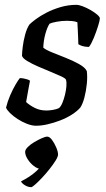

<svg xmlns="http://www.w3.org/2000/svg" viewBox="-20 -520 437 794"><path d="M129 0Q112 0 91.5 -8Q71 -16 52.5 -28Q34 -40 21 -53Q8 -66 5 -75Q11 -100 22 -125.5Q33 -151 44.5 -170.5Q56 -190 62 -197Q70 -197 78 -195.5Q86 -194 93.5 -191.5Q101 -189 104 -186Q101 -170 97 -148.5Q93 -127 88 -98Q102 -85 123.5 -74Q145 -63 172 -63Q183 -63 198.5 -65.5Q214 -68 224 -73Q232 -80 238 -94.5Q244 -109 248.5 -127Q253 -145 254.5 -162Q256 -179 253 -190Q251 -196 232.5 -204.5Q214 -213 188.5 -223.5Q163 -234 137.5 -245Q112 -256 93 -267.5Q74 -279 71 -289Q71 -302 74 -326.5Q77 -351 84 -377Q91 -403 102 -419Q110 -427 128 -440.5Q146 -454 172 -467.5Q198 -481 230 -490.5Q262 -500 296 -500Q306 -500 322 -494Q338 -488 354.5 -478.5Q371 -469 382 -459.5Q393 -450 393 -444Q393 -436 385.5 -412Q378 -388 368 -363.5Q358 -339 348 -326Q339 -326 330 -327.5Q321 -329 314 -332Q307 -335 304 -337Q304 -350 303 -366.5Q302 -383 301.5 -399.5Q301 -416 300 -428Q290 -432 278 -433Q266 -434 257 -434Q235 -434 214 -430Q193 -426 185 -422Q175 -407 167.5 -379.5Q160 -352 159 -323Q169 -314 195 -303.5Q221 -293 251.5 -281Q282 -269 307 -255Q332 -241 339 -226Q342 -203 339 -173Q336 -143 329 -116.5Q322 -90 312 -75Q299 -60 277 -46Q255 -32 229 -22Q203 -12 177 -6Q151 0 129 0ZM109 254Q96 254 83 246Q70 238 67 230Q85 221 101 210.5Q117 200 130 188Q143 176 151 165L147 178Q135 178 120 166.5Q105 155 94.5 138.5Q84 122 84 108Q84 99 95 88Q106 77 122 67.5Q138 58 153 51.5Q168 45 175 45Q185 45 195 58.5Q205 72 212.5 89.5Q220 107 220 119Q220 128 210 144Q200 160 185 179Q170 198 154 215Q138 232 125.5 243Q113 254 109 254Z"/></svg>

Font: Texturina Medium
Style: Italic
Weight: 500
Italic angle: -11°
Designer: Guillermo Torres Carreño
Foundry: Omnibus-Type
Version: Version 1.002